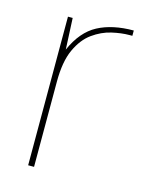

<svg xmlns="http://www.w3.org/2000/svg" viewBox="-86 -573 488 629"><g transform="rotate(15 158.0 -258.0)"><path d="M70 0V-504H86L91 -398Q120 -464 169 -490Q218 -516 290 -516V-498H281Q253 -498 220.5 -490.5Q188 -483 158 -461.5Q128 -440 109 -398.5Q90 -357 90 -289V0Z"/></g></svg>

Font: DM Sans Thin
Style: Regular
Weight: 100
Designer: Colophon Foundry, Jonny Pinhorn
Foundry: Colophon Foundry
Version: Version 4.004; ttfautohint (v1.8.4.7-5d5b)